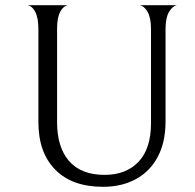

<svg xmlns="http://www.w3.org/2000/svg" viewBox="-20 -708 752 740"><path d="M377 12Q258 12 193 -54Q128 -120 128 -237V-595Q128 -639 116 -662Q104 -685 86 -688H242Q224 -685 212 -662.5Q200 -640 200 -598V-237Q200 -140 246.5 -87Q293 -34 383 -34Q466 -34 514 -84.5Q562 -135 562 -234V-595Q562 -639 549 -662Q536 -685 518 -688H662Q644 -684 631 -661.5Q618 -639 618 -595V-239Q618 -160 588 -103.5Q558 -47 503.5 -17.5Q449 12 377 12Z"/></svg>

Font: BellefairVN
Style: Regular
Weight: 400
Designer: Nick Shinn, Liron Lavi Turkenic
Foundry: Shinntype
Version: Version 1.003